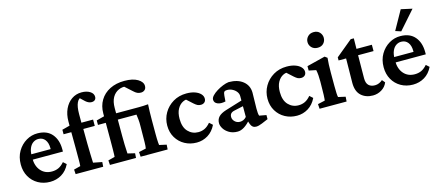

<svg xmlns="http://www.w3.org/2000/svg" viewBox="-50 -1181 3859 1689"><g transform="rotate(-15 1880.0 -337.0)"><path d="M248 7.8Q187.5 7.8 139.2 -19.5Q90.8 -46.9 63.5 -95.2Q36.1 -143.6 36.1 -206.1Q36.1 -274.4 66.4 -325.7Q96.7 -377 145.5 -405.8Q194.3 -434.6 250 -433.6Q335 -432.6 379.4 -379.9Q423.8 -327.1 423.8 -242.2V-220.7H134.8V-269.5H338.9L325.2 -249V-278.3Q325.2 -327.1 303.2 -355.5Q281.2 -383.8 242.2 -383.8Q216.8 -383.8 195.3 -369.1Q173.8 -354.5 161.1 -325.2Q148.4 -295.9 148.4 -252V-234.4Q148.4 -162.1 186 -119.1Q223.6 -76.2 286.1 -76.2Q319.3 -76.2 346.2 -88.4Q373 -100.6 399.4 -130.9L427.7 -105.5Q400.4 -48.8 353 -20.5Q305.7 7.8 248 7.8Z M731.4 0H480.5L477.5 -42L538.1 -57.6Q539.1 -70.3 539.6 -83.5Q540 -96.7 540 -115.2Q540 -133.8 540 -160.6Q540 -187.5 540 -227.5L539.1 -367.2V-463.9Q539.1 -527.3 562 -576.7Q585 -626 625 -653.8Q665 -681.6 715.8 -681.6Q761.7 -681.6 792 -662.6Q822.3 -643.6 822.3 -613.3Q822.3 -594.7 811 -585Q799.8 -575.2 780.3 -575.2Q753.9 -575.2 727.5 -598.6L675.8 -647.5L710.9 -641.6Q680.7 -641.6 663.6 -606Q646.5 -570.3 646.5 -502V-424.8L648.4 -367.2L649.4 -231.4Q649.4 -184.6 651.4 -136.7Q653.3 -88.9 654.3 -57.6L734.4 -42ZM468.8 -366.2V-407.2L539.1 -425.8L602.5 -423.8H752.9V-366.2Z M793 0 790 -42 850.6 -57.6Q851.6 -61.5 852.1 -77.6Q852.5 -93.8 853 -123.5Q853.5 -153.3 853.5 -197.3V-452.1Q853.5 -520.5 884.8 -572.3Q916 -624 973.1 -652.8Q1030.3 -681.6 1106.4 -681.6Q1181.6 -681.6 1226.1 -655.3Q1270.5 -628.9 1270.5 -591.8Q1270.5 -568.4 1256.3 -556.2Q1242.2 -543.9 1221.7 -543.9Q1203.1 -543.9 1188.5 -550.8Q1173.8 -557.6 1155.3 -575.2L1066.4 -655.3L1123 -629.9Q1078.1 -637.7 1041.5 -621.6Q1004.9 -605.5 983.9 -568.4Q962.9 -531.2 962.9 -472.7V-424.8V-218.8Q962.9 -170.9 963.9 -138.7Q964.8 -106.4 966.3 -87.4Q967.8 -68.4 967.8 -57.6L1033.2 -42L1030.3 0ZM1072.3 0 1069.3 -43 1134.8 -57.6Q1136.7 -65.4 1137.7 -80.6Q1138.7 -95.7 1139.2 -115.7Q1139.6 -135.7 1139.6 -157.2L1140.6 -255.9Q1141.6 -293.9 1138.7 -319.3Q1135.7 -344.7 1132.8 -367.2H782.2V-408.2L853.5 -426.8L918 -424.8H1170.9Q1191.4 -424.8 1212.9 -425.8Q1234.4 -426.8 1254.9 -428.7Q1252.9 -392.6 1252 -360.4Q1251 -328.1 1251 -284.2V-160.2Q1251 -138.7 1251.5 -117.2Q1252 -95.7 1253.4 -79.6Q1254.9 -63.5 1255.9 -57.6L1321.3 -43L1318.4 0Z M1583 7.8Q1523.4 7.8 1475.1 -18.6Q1426.8 -44.9 1397.9 -92.8Q1369.1 -140.6 1369.1 -203.1Q1369.1 -265.6 1399.4 -317.9Q1429.7 -370.1 1482.9 -401.9Q1536.1 -433.6 1604.5 -433.6Q1647.5 -433.6 1680.2 -422.4Q1712.9 -411.1 1731.4 -391.6Q1750 -372.1 1750 -348.6Q1750 -327.1 1736.8 -315.4Q1723.6 -303.7 1703.1 -303.7Q1685.5 -303.7 1672.4 -310.5Q1659.2 -317.4 1641.6 -333L1577.1 -391.6L1622.1 -380.9Q1589.8 -387.7 1559.1 -372.6Q1528.3 -357.4 1508.8 -322.3Q1489.3 -287.1 1489.3 -232.4Q1489.3 -156.2 1526.9 -116.7Q1564.5 -77.1 1620.1 -77.1Q1651.4 -77.1 1678.2 -89.8Q1705.1 -102.5 1730.5 -132.8L1759.8 -106.4Q1732.4 -49.8 1685.5 -21Q1638.7 7.8 1583 7.8Z M1955.1 7.8Q1911.1 7.8 1879.4 -10.7Q1847.7 -29.3 1831.1 -55.7Q1814.5 -82 1814.5 -106.4Q1814.5 -140.6 1835.9 -163.6Q1857.4 -186.5 1904.3 -201.2L2056.6 -248V-288.1Q2056.6 -309.6 2043 -328.1Q2029.3 -346.7 2006.8 -358.4Q1984.4 -370.1 1958 -370.1Q1939.5 -370.1 1932.1 -361.8Q1924.8 -353.5 1922.9 -329.1L1918.9 -276.4Q1875 -266.6 1846.2 -278.8Q1817.4 -291 1817.4 -319.3Q1817.4 -336.9 1835 -355.5Q1852.5 -374 1879.4 -390.6Q1906.2 -407.2 1935.5 -418.9Q1964.8 -430.7 1989.3 -433.6Q2071.3 -433.6 2119.6 -394.5Q2168 -355.5 2168.9 -290L2166 -145.5Q2166 -121.1 2167.5 -105Q2168.9 -88.9 2172.9 -79.1L2236.3 -67.4V-30.3L2178.7 -5.9Q2162.1 1 2148.4 4.4Q2134.8 7.8 2123 7.8Q2087.9 7.8 2074.2 -29.3L2059.6 -72.3L2078.1 -68.4Q2047.9 -32.2 2016.6 -12.2Q1985.4 7.8 1955.1 7.8ZM1997.1 -70.3Q2013.7 -70.3 2028.8 -77.1Q2043.9 -84 2056.6 -98.6V-196.3L1975.6 -178.7Q1952.1 -173.8 1941.9 -162.1Q1931.6 -150.4 1931.6 -130.9Q1931.6 -107.4 1950.7 -88.9Q1969.7 -70.3 1997.1 -70.3Z M2496.1 7.8Q2436.5 7.8 2388.2 -18.6Q2339.8 -44.9 2311 -92.8Q2282.2 -140.6 2282.2 -203.1Q2282.2 -265.6 2312.5 -317.9Q2342.8 -370.1 2396 -401.9Q2449.2 -433.6 2517.6 -433.6Q2560.5 -433.6 2593.3 -422.4Q2626 -411.1 2644.5 -391.6Q2663.1 -372.1 2663.1 -348.6Q2663.1 -327.1 2649.9 -315.4Q2636.7 -303.7 2616.2 -303.7Q2598.6 -303.7 2585.4 -310.5Q2572.3 -317.4 2554.7 -333L2490.2 -391.6L2535.2 -380.9Q2502.9 -387.7 2472.2 -372.6Q2441.4 -357.4 2421.9 -322.3Q2402.3 -287.1 2402.3 -232.4Q2402.3 -156.2 2439.9 -116.7Q2477.5 -77.1 2533.2 -77.1Q2564.5 -77.1 2591.3 -89.8Q2618.2 -102.5 2643.6 -132.8L2672.9 -106.4Q2645.5 -49.8 2598.6 -21Q2551.8 7.8 2496.1 7.8Z M2702.1 0 2699.2 -43 2764.6 -57.6Q2765.6 -61.5 2766.6 -74.2Q2767.6 -86.9 2768.6 -107.9Q2769.5 -128.9 2769.5 -157.2L2770.5 -231.4Q2770.5 -261.7 2768.6 -287.6Q2766.6 -313.5 2761.7 -335.9L2696.3 -349.6V-389.6L2863.3 -431.6L2885.7 -415Q2882.8 -384.8 2881.3 -354Q2879.9 -323.2 2879.9 -283.2V-160.2Q2879.9 -124 2881.3 -94.7Q2882.8 -65.4 2885.7 -57.6L2951.2 -43L2948.2 0ZM2826.2 -522.5Q2792 -522.5 2771.5 -543.5Q2751 -564.5 2751 -593.8Q2751 -622.1 2771.5 -643.6Q2792 -665 2826.2 -665Q2860.4 -665 2879.9 -643.6Q2899.4 -622.1 2899.4 -593.8Q2899.4 -564.5 2879.9 -543.5Q2860.4 -522.5 2826.2 -522.5Z M3319.3 -75.2Q3303.7 -36.1 3267.1 -13.7Q3230.5 8.8 3187.5 8.8Q3122.1 8.8 3080.6 -29.3Q3039.1 -67.4 3039.1 -144.5L3042 -367.2H2973.6V-395.5L3125 -520.5H3153.3L3151.4 -391.6L3149.4 -157.2Q3149.4 -113.3 3169.9 -93.3Q3190.4 -73.2 3227.5 -73.2Q3247.1 -73.2 3265.1 -81.1Q3283.2 -88.9 3296.9 -101.6ZM3100.6 -367.2V-424.8H3292V-367.2Z M3552.7 7.8Q3492.2 7.8 3443.8 -19.5Q3395.5 -46.9 3368.2 -95.2Q3340.8 -143.6 3340.8 -206.1Q3340.8 -274.4 3371.1 -325.7Q3401.4 -377 3450.2 -405.8Q3499 -434.6 3554.7 -433.6Q3639.6 -432.6 3684.1 -379.9Q3728.5 -327.1 3728.5 -242.2V-220.7H3439.5V-269.5H3643.6L3629.9 -249V-278.3Q3629.9 -327.1 3607.9 -355.5Q3585.9 -383.8 3546.9 -383.8Q3521.5 -383.8 3500 -369.1Q3478.5 -354.5 3465.8 -325.2Q3453.1 -295.9 3453.1 -252V-234.4Q3453.1 -162.1 3490.7 -119.1Q3528.3 -76.2 3590.8 -76.2Q3624 -76.2 3650.9 -88.4Q3677.7 -100.6 3704.1 -130.9L3732.4 -105.5Q3705.1 -48.8 3657.7 -20.5Q3610.4 7.8 3552.7 7.8ZM3572.3 -471.7 3521.5 -488.3 3618.2 -661.1 3719.7 -638.7Z"/></g></svg>

Font: Crimson Pro SemiBold
Style: Regular
Weight: 600
Designer: Jacques Le Bailly
Foundry: Baron von Fonthausen
Version: Version 1.003